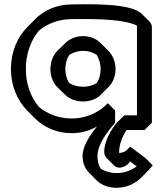

<svg xmlns="http://www.w3.org/2000/svg" viewBox="-20 -584 775 914"><path d="M528 0V-58L493 -93L479 -79C440 -44 384 -20 322 -20C260 -20 207 -41 165 -75C125 -124 103 -186 103 -256C103 -326 126 -391 165 -438C208 -473 261 -493 322 -493C376 -493 554 -499 631 -463C632 -460 632 -457 632 -454V-35H572L536 0C536 0 476 70 476 140C476 152 481 161 487 168L522 203L523 204C531 211 539 214 548 214C567 214 582 204 591 195L600 185L631 208C607 225 576 240 534 240C511 240 482 233 459 219C449 202 444 183 444 158C444 101 498 35 528 0ZM442 18C412 54 373 110 373 158C373 194 386 220 404 238L439 274C465 300 503 310 534 310C592 310 632 282 653 261L688 225C700 213 707 203 707 203L672 168L600 114L581 133C574 138 561 144 548 144H547V140C547 101 565 62 582 35H668L703 0V-454C703 -465 699 -474 691 -482L690 -483L655 -518C600 -573 382 -563 322 -563C252 -563 192 -537 147 -493V-492L111 -456C61 -406 32 -335 32 -256C32 -177 61 -107 110 -57L111 -56L146 -21C190 23 251 50 322 50C366 50 407 38 442 18ZM220 -256C220 -221 232 -190 253 -169L289 -134L290 -133C312 -112 341 -101 376 -101C410 -101 440 -113 461 -134L496 -169L497 -170C518 -192 530 -221 530 -256C530 -291 516 -322 495 -343L460 -378L459 -379C437 -400 409 -412 376 -412C342 -412 312 -400 290 -378L254 -343C233 -322 220 -291 220 -256ZM291 -256C291 -282 298 -304 310 -323C328 -334 351 -342 376 -342C400 -342 421 -335 440 -323C451 -305 459 -282 459 -256C459 -231 453 -208 441 -189C423 -178 401 -171 376 -171C350 -171 327 -178 309 -189C298 -207 291 -230 291 -256Z"/></svg>

Font: Hussar Press
Style: Bold
Weight: 700
Foundry: Cannot Into Space Fonts
Version: Version 1.43